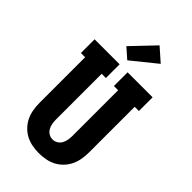

<svg xmlns="http://www.w3.org/2000/svg" viewBox="-294 -1087 1189 1189"><g transform="rotate(45 300.0 -492.5)"><path d="M300 8Q270 8 241 2.5Q212 -3 186 -16.5Q160 -30 139 -52Q118 -74 105.5 -100.5Q93 -127 88 -156Q83 -185 83 -215V-615H46V-735H265V-615H228V-215Q228 -197 231 -179.5Q234 -162 242.5 -146.5Q251 -131 266.5 -121.5Q282 -112 300 -112Q318 -112 333.5 -121.5Q349 -131 357.5 -146.5Q366 -162 369 -179.5Q372 -197 372 -215V-615H335V-735H554V-615H517V-215Q517 -185 512 -156Q507 -127 494.5 -100.5Q482 -74 461 -52Q440 -30 414 -16.5Q388 -3 359 2.5Q330 8 300 8ZM281 -786 215 -844 357 -993 443 -917Z"/></g></svg>

Font: Iosevka Curly Slab HvEx
Style: Regular
Weight: 900
Width: 7
Monospace: yes
Designer: Belleve Invis
Foundry: Belleve Invis
Version: Version 11.1.0; ttfautohint (v1.8.3)